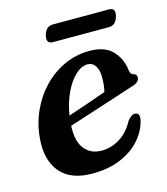

<svg xmlns="http://www.w3.org/2000/svg" viewBox="-96 -677 663 762"><g transform="rotate(-15 236.0 -296.0)"><path d="M430 -148Q421.5 -106.5 391 -70.2Q360.5 -34 310 -11.8Q259.5 10.5 190.5 10.5Q101.5 10.5 59.5 -39.8Q17.5 -90 24.5 -176Q29 -235 52.2 -287Q75.5 -339 113.2 -378.5Q151 -418 199.8 -440.5Q248.5 -463 304 -463Q367 -463 398.2 -430Q429.5 -397 435 -348.5Q437.5 -330.5 449 -328.5Q462 -326 462.5 -313Q463 -304 456.2 -296.2Q449.5 -288.5 432 -283.5Q410.5 -276.5 376.8 -265.5Q343 -254.5 303.8 -241.8Q264.5 -229 226.2 -216.8Q188 -204.5 157.5 -194.5Q154.5 -132 179.2 -100Q204 -68 250 -68Q289.5 -68 324.8 -90Q360 -112 383 -155Q400.5 -177 415 -175.5Q434.5 -174 430 -148ZM282.5 -413.5Q258 -413.5 233.2 -390.5Q208.5 -367.5 189.2 -327.5Q170 -287.5 161.5 -235.5Q199.5 -248 243.8 -263.2Q288 -278.5 319.5 -290Q326 -314.5 326 -350.5Q326 -379 314.5 -396.2Q303 -413.5 282.5 -413.5ZM153.5 -568Q162.5 -602 192 -602H421.5Q451 -602 441.5 -568Q432.5 -534 403.5 -534H174Q144.5 -534 153.5 -568Z"/></g></svg>

Font: Fraunces 72pt Soft SemiBold
Style: Italic
Weight: 600
Italic angle: -16°
Version: Version 1.000;[b76b70a41]